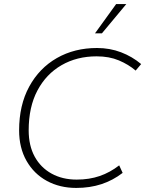

<svg xmlns="http://www.w3.org/2000/svg" viewBox="-20 -914 714 944"><path d="M355 10Q274 10 210.5 -24.5Q147 -59 110.5 -123Q74 -187 74 -273Q74 -397 123.5 -488Q173 -579 259.5 -628.5Q346 -678 457 -678Q520 -678 575 -657Q630 -636 674 -599L647 -567Q612 -597 564.5 -617Q517 -637 455 -637Q358 -637 282.5 -593.5Q207 -550 164 -469Q121 -388 121 -273Q121 -198 150.5 -144Q180 -90 233.5 -60.5Q287 -31 357 -31Q419 -31 470 -48.5Q521 -66 566 -101L583 -64Q535 -27 478.5 -8.5Q422 10 355 10ZM447 -750 551 -894H601L481 -750Z"/></svg>

Font: Gantari ExtraLight
Style: Italic
Weight: 250
Italic angle: -10°
Designer: Anugrah Pasau
Foundry: Lafontype
Version: Version 1.000